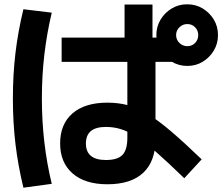

<svg xmlns="http://www.w3.org/2000/svg" viewBox="-20 -818 1040 894"><path d="M480 40Q376 40 318 -10.5Q260 -61 260 -150Q260 -240 317.5 -290Q375 -340 480 -340Q530 -340 574.5 -328.5Q619 -317 667.5 -287.5Q716 -258 776.5 -206.5Q837 -155 919 -76L838 12Q763 -61 710 -107.5Q657 -154 617 -180Q577 -206 543.5 -216.5Q510 -227 473 -227Q380 -227 380 -150Q380 -73 473 -73Q528 -73 550.5 -97Q573 -121 573 -177V-587H560V-797H690V-587H704V-170Q704 -67 647 -13.5Q590 40 480 40ZM267 -530V-643H652H793V-530ZM852 -511Q813 -511 780 -530.5Q747 -550 727.5 -582.5Q708 -615 708 -654Q708 -694 727.5 -726.5Q747 -759 779.5 -778.5Q812 -798 851 -798Q892 -798 924 -778.5Q956 -759 975.5 -727Q995 -695 995 -654Q995 -615 975.5 -582.5Q956 -550 924 -530.5Q892 -511 852 -511ZM852 -603Q874 -603 888.5 -618Q903 -633 903 -655Q903 -676 888.5 -691Q874 -706 852 -706Q831 -706 815.5 -691Q800 -676 800 -655Q800 -633 815.5 -618Q831 -603 852 -603ZM89 56Q64 -47 52 -147.5Q40 -248 40 -360Q40 -471 52 -571.5Q64 -672 89 -775L221 -759Q198 -662 186.5 -563.5Q175 -465 175 -360Q175 -255 186.5 -156Q198 -57 221 38Z"/></svg>

Font: M PLUS 1 Thin
Style: Bold
Weight: 700
Version: Version 1.001